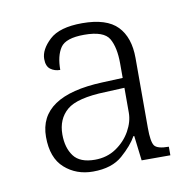

<svg xmlns="http://www.w3.org/2000/svg" viewBox="-50 -770 444 441"><g transform="rotate(-10 172.0 -550.0)"><path d="M134 -380Q95 -380 68 -404Q41 -428 41 -477Q41 -572 190 -578L238 -580V-614Q238 -651 226 -672Q214 -693 168 -693Q125 -693 112.5 -674.5Q100 -656 100 -623Q87 -623 77.5 -630Q68 -637 68 -654Q68 -676 91.5 -698Q115 -720 168 -720Q225 -720 250 -694Q275 -668 275 -620V-457Q275 -425 281.5 -415.5Q288 -406 315 -406V-386H248L241 -444H239Q228 -424 203 -402Q178 -380 134 -380ZM143 -406Q171 -406 192.5 -420.5Q214 -435 226 -456.5Q238 -478 238 -499V-557L194 -555Q127 -553 103 -532.5Q79 -512 79 -476Q79 -445 93.5 -425.5Q108 -406 143 -406Z"/></g></svg>

Font: Noto Serif Tamil ExtraLight
Style: Italic
Weight: 200
Italic angle: -12°
Designer: Indian Type Foundry, Tom Grace, and the Monotype Design Team
Foundry: Monotype Imaging Inc.
Version: Version 2.003; ttfautohint (v1.8.4.7-5d5b)